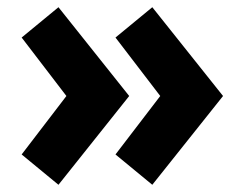

<svg xmlns="http://www.w3.org/2000/svg" viewBox="-20 -581 668 532"><path d="M40 -153 164 -315 40 -477 142 -561 338 -315 142 -69ZM300 -153 424 -315 300 -477 402 -561 598 -315 402 -69Z"/></svg>

Font: Oxanium ExtraBold
Style: Regular
Weight: 800
Designer: Severin Meyer
Version: Version 2.000